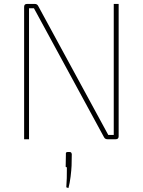

<svg xmlns="http://www.w3.org/2000/svg" viewBox="-20 -710 728 979"><path d="M585 -690V-15Q585 0 570 0H528Q522 0 517.5 -2.5Q513 -5 510 -11L190 -600Q181 -617 171.5 -634Q162 -651 153 -668H128Q128 -651 128 -633.5Q128 -616 128 -599V0H103V-675Q103 -690 118 -690H157Q163 -690 167.5 -687.5Q172 -685 175 -679L488 -103Q499 -83 510 -62.5Q521 -42 532 -22H560Q560 -45 560 -67.5Q560 -90 560 -112V-690ZM334 65Q340 65 342.5 67.5Q345 70 346 76L345 134Q344 158 340 190.5Q336 223 329 249L318 245Q320 218 320.5 198Q321 178 321 143Q313 143 315 134L316 76Q315 70 317.5 67.5Q320 65 326 65Z"/></svg>

Font: Exo 2 Thin
Style: Regular
Weight: 250
Designer: Natanael Gama
Foundry: Natanael Gama
Version: Version 2.010